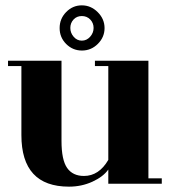

<svg xmlns="http://www.w3.org/2000/svg" viewBox="-20 -687 660 718"><path d="M371 -582Q371 -548 346 -523Q321 -498 286.5 -498Q252 -498 227.5 -522.5Q203 -547 203 -582Q203 -617 227.5 -642Q252 -667 286 -667Q320 -667 345.5 -641.5Q371 -616 371 -582ZM255.5 -549.5Q268 -535 286 -535Q304 -535 317 -549.5Q330 -564 330 -582.5Q330 -601 317.5 -614Q305 -627 286 -627Q267 -627 255 -614Q243 -601 243 -582.5Q243 -564 255.5 -549.5ZM385 0V-53Q366 -26 325.5 -7.5Q285 11 238 11Q60 11 60 -182V-440H10V-460H210V-160Q210 -89 231 -59Q252 -29 294 -29Q350 -29 385 -89V-440H335V-460H535V-20H585V0Z"/></svg>

Font: Rozha One
Style: Regular
Weight: 400
Designer: Tim Donaldson, Indian Type Foundry
Foundry: Indian Type Foundry
Version: Version 1.301;PS 1.0;hotconv 1.0.78;makeotf.lib2.5.61930; tt